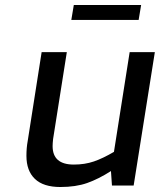

<svg xmlns="http://www.w3.org/2000/svg" viewBox="-20 -744 641 770"><path d="M86 -119Q86 -151 91 -178L147 -535H248L193 -187Q191 -169 191 -158Q191 -84 276 -84Q320 -84 356.5 -96.5Q393 -109 437 -135L500 -535H601L516 0H429L425 -58Q375 -26 329.5 -10Q284 6 222 6Q154 6 120 -26.5Q86 -59 86 -119ZM276 -724H546L536 -664H266Z"/></svg>

Font: Exo Medium
Style: Italic
Weight: 500
Italic angle: -9°
Designer: Natanael Gama
Foundry: Natanael Gama
Version: Version 1.500; ttfautohint (v1.6)